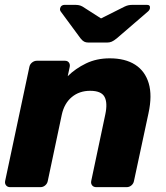

<svg xmlns="http://www.w3.org/2000/svg" viewBox="-20 -770 682 790"><path d="M21.6 0Q11 0 5.1 -7.2Q-0.9 -14.5 1.1 -25.1L100.9 -494.9Q102.9 -505.5 111.9 -512.8Q121 -520 131.6 -520H247.4Q258 -520 263.4 -512.8Q268.9 -505.5 266.9 -494.9L258.7 -456.6Q290.4 -487.9 333.7 -508.9Q377.1 -530 431.6 -530Q495.1 -530 535.9 -503.9Q576.7 -477.9 591.8 -427.7Q606.9 -377.5 591 -304.1L531.2 -25.1Q529.2 -14.5 520.7 -7.2Q512.1 0 501.5 0H375.8Q365.1 0 359.2 -7.2Q353.3 -14.5 355.3 -25.1L413 -297.9Q423.5 -346.6 410.1 -371.5Q396.8 -396.4 351 -396.4Q306.4 -396.4 275.4 -370.6Q244.4 -344.8 234.2 -297.9L176.5 -25.1Q174.5 -14.5 165.9 -7.2Q157.4 0 146.7 0ZM342.9 -595Q333.4 -595 326.4 -598.6Q319.4 -602.1 311.4 -612.1L230.3 -722.1Q225.9 -727.9 227.1 -734.7Q228.4 -742 233.4 -746Q238.4 -750 245 -750H288.7Q297.2 -750 304.7 -748.6Q312.1 -747.2 319.5 -743L395.7 -694.2L493 -743Q501.7 -747.2 509.5 -748.6Q517.2 -750 525.7 -750H584.7Q598.9 -750 597 -736.2Q595.7 -728.6 588.6 -722.5L460.4 -612.1Q448 -602.1 439.7 -598.6Q431.5 -595 421.6 -595Z"/></svg>

Font: Rubik Light
Style: Italic
Weight: 300
Italic angle: -12°
Designer: Hubert and Fischer
Foundry: Hubert and Fischer
Version: Version 2.300;gftools[0.9.30]